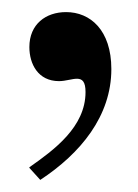

<svg xmlns="http://www.w3.org/2000/svg" viewBox="-20 -127 229 319"><path d="M46.9 171.9C113.8 127.9 165 65.9 165 -12.2C165 -77.1 129.9 -106.9 89.8 -106.9C56.2 -106.9 28.8 -86.9 28.8 -48.8C28.8 -21 43 7.8 78.1 7.8C100.1 7.8 122.1 -8.8 122.1 25.9C122.1 84 69.8 122.1 28.8 150.9C28.8 150.9 28.8 151.9 28.8 151.9Z"/></svg>

Font: MusGlyphs-Text
Style: Regular
Weight: 400
Version: Version 2.1.1